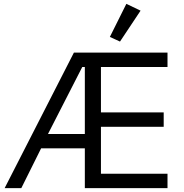

<svg xmlns="http://www.w3.org/2000/svg" viewBox="-20 -969 947 989"><path d="M417 -205.1V0H842.8V-74.2H500V-315.9H823.2V-390.1H500V-624H842.8V-698.2H360.8L3.9 0H89.8L191.9 -205.1ZM403.8 -624H417V-278.8H227.1ZM598.1 -754.9 704.1 -914.1 630.9 -949.2 545.9 -778.8Z"/></svg>

Font: Plexus Sans
Style: Regular
Weight: 400
Version: Version 2.001;PS 002.001;hotconv 1.0.70;makeotf.lib2.5.58329